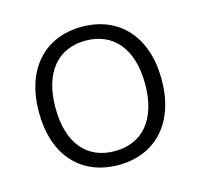

<svg xmlns="http://www.w3.org/2000/svg" viewBox="-82 -598 726 695"><g transform="rotate(-15 281.0 -251.0)"><path d="M281 8C421 8 511 -90 511 -251C511 -411 421 -510 281 -510C140 -510 51 -411 51 -251C51 -90 140 8 281 8ZM281 -44C178 -44 113 -116 113 -251C113 -385 178 -458 281 -458C383 -458 449 -385 449 -251C449 -116 383 -44 281 -44Z"/></g></svg>

Font: Poppy and Pepper Light
Style: Regular
Weight: 300
Designer: Thy Ha
Foundry: Thy Ha
Version: Version 0.001;Glyphs 3.2 (3227)